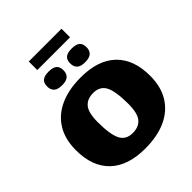

<svg xmlns="http://www.w3.org/2000/svg" viewBox="-287 -1274 1472 1472"><g transform="rotate(-45 449.0 -538.0)"><path d="M466.5 -722Q654.5 -722 753.5 -626.8Q852.5 -531.5 852.5 -354.5Q852.5 -235.5 801.8 -153.2Q751 -71 657 -28.2Q563 14.5 432 14.5Q244 14.5 145 -80.8Q46 -176 46 -353Q46 -472 96.8 -554.2Q147.5 -636.5 241.8 -679.2Q336 -722 466.5 -722ZM448.5 -137.5Q514 -137.5 548 -178.2Q582 -219 582 -321Q582 -454.5 552.8 -512.2Q523.5 -570 450 -570Q384.5 -570 350.5 -529.2Q316.5 -488.5 316.5 -386.5Q316.5 -253 345.8 -195.2Q375 -137.5 448.5 -137.5ZM324 -779.5Q277.5 -779.5 256.5 -798.8Q235.5 -818 235.5 -855Q235.5 -892 256.5 -909.8Q277.5 -927.5 324 -927.5Q370.5 -927.5 391.5 -909.8Q412.5 -892 412.5 -855Q412.5 -818 391.5 -798.8Q370.5 -779.5 324 -779.5ZM574 -779.5Q527.5 -779.5 506.5 -798.8Q485.5 -818 485.5 -855Q485.5 -892 506.5 -909.8Q527.5 -927.5 574 -927.5Q620.5 -927.5 641.5 -909.8Q662.5 -892 662.5 -855Q662.5 -818 641.5 -798.8Q620.5 -779.5 574 -779.5ZM271.5 -997V-1089.5H626.5V-997Z"/></g></svg>

Font: Newsreader Caption ExtraBold
Style: Regular
Weight: 800
Designer: Hugues Gentile
Foundry: Production Type
Version: Version 1.001